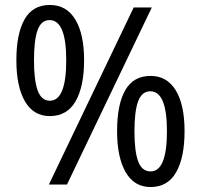

<svg xmlns="http://www.w3.org/2000/svg" viewBox="-20 -744 810 774"><path d="M181 -724Q248 -724 283.5 -665.5Q319 -607 319 -501Q319 -395 284.5 -335.5Q250 -276 181 -276Q115 -276 80.5 -335.5Q46 -395 46 -501Q46 -608 79 -666Q112 -724 181 -724ZM592 -714 250 0H177L519 -714ZM180 -663Q146 -663 131.5 -622.5Q117 -582 117 -501Q117 -420 132 -379Q147 -338 181 -338Q247 -338 247 -501Q247 -663 180 -663ZM587 -438Q653 -438 688.5 -380Q724 -322 724 -215Q724 -109 690 -49.5Q656 10 587 10Q521 10 486.5 -50Q452 -110 452 -215Q452 -323 485 -380.5Q518 -438 587 -438ZM586 -376Q552 -376 537 -336Q522 -296 522 -215Q522 -134 537 -93.5Q552 -53 587 -53Q653 -53 653 -215Q653 -376 586 -376Z"/></svg>

Font: Noto Sans Khmer SemiCondensed
Style: Regular
Weight: 400
Width: 4
Designer: Danh Hong and the Monotype Design Team
Foundry: Monotype Imaging Inc.
Version: Version 2.004; ttfautohint (v1.8.4.7-5d5b)